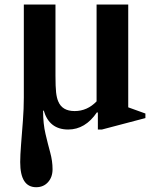

<svg xmlns="http://www.w3.org/2000/svg" viewBox="-20 -544 662 822"><path d="M135 257.5Q66.5 257.5 66.5 150Q66.5 121.5 70.2 74.2Q74 27 78 -26.2Q82 -79.5 82 -126V-524.5H217.5V-220Q217.5 -172 220.2 -148Q223 -124 229.5 -109.5Q246.5 -68.5 299.5 -68.5Q353.5 -68.5 393.5 -110V-524.5H529V-84.5L602.5 -58V-38.5L416.5 10.5H399V-62L395 -63Q345 10.5 272 10.5Q190.5 10.5 167 -71.5L164.5 -69Q164.5 -14 174.8 29.2Q185 72.5 195 109Q205 145.5 205 180.5Q205 214.5 185.5 236Q166 257.5 135 257.5Z"/></svg>

Font: Libre Caslon Text SemiBold
Style: Regular
Weight: 600
Designer: Pablo Impallari, Rodrigo Fuenzalida, Katja Schimmel
Foundry: Pablo Impallari, Rodrigo Fuenzalida
Version: Version 2.000